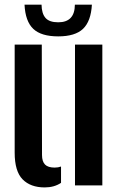

<svg xmlns="http://www.w3.org/2000/svg" viewBox="-20 -790 508 818"><path d="M42.5 -139.5V-600H158L159 -129.5Q159 -102 171.8 -89Q184.5 -76 213 -76Q228 -76 240 -80.5V-11Q211 8.5 170.5 8.5Q110 8.5 76.2 -26Q42.5 -60.5 42.5 -139.5ZM299.5 0V-600H416V0ZM228 -635Q155.5 -635 121.8 -667Q88 -699 84.5 -770H157Q157.5 -732.5 173.8 -713.8Q190 -695 228 -695Q298.5 -695 299 -770H371.5Q367.5 -699.5 333.8 -667.2Q300 -635 228 -635Z"/></svg>

Font: Big Shoulders Stencil Text
Style: Bold
Weight: 700
Designer: Patric King
Foundry: XO Type Co
Version: Version 1.000